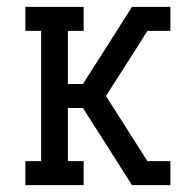

<svg xmlns="http://www.w3.org/2000/svg" viewBox="-20 -540 540 560"><path d="M54 0V-70H100V-450H54V-520H224V-450H178V-295H222L365 -520H431V-484V-520H477V-450H410L376 -396L289 -260L410 -70H477V0H431V-37V0H365L222 -225H178V-70H224V0Z"/></svg>

Font: Iosevka Slab
Style: Regular
Weight: 400
Monospace: yes
Designer: Belleve Invis
Foundry: Belleve Invis
Version: Version 11.2.4; ttfautohint (v1.8.3)